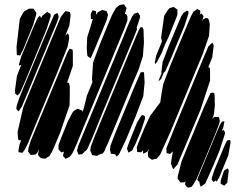

<svg xmlns="http://www.w3.org/2000/svg" viewBox="-20 -734 1100 883"><path d="M550 -597 360 -139 332 -70 313 -29 300 -12 289 -7 281 -4 276 -10 270 -16 271 -24 274 -36H271L262 -33L257 -39L249 -46V-51V-67L263 -104L292 -176L312 -214L318 -223L337 -234L349 -229L357 -226L358 -219L364 -231L380 -295L405 -356L403 -371L408 -446L437 -524L473 -613L496 -667L513 -697L524 -706L530 -711L542 -713L550 -714L557 -704L562 -697L560 -688L554 -669L560 -670L566 -658V-640ZM790 -650 755 -563 745 -542 743 -538 739 -529 723 -489 702 -449 693 -439 692 -447 698 -478 725 -543 721 -561 735 -661 752 -688 759 -696 768 -699 779 -702 786 -697 796 -690V-681V-667ZM132 -618 86 -505 78 -491 75 -483 74 -481 68 -474 71 -482 67 -480H58L57 -488L56 -518L71 -647L86 -675L93 -683L106 -690L113 -694H124H134L142 -683L147 -676L146 -665ZM941 -568 911 -482 877 -401 762 -123 716 -22 700 -4 689 -2 679 1 672 -4 662 -11 661 -17 660 -34 665 -47 666 -51V-50L657 -36L645 -30L638 -27V-35V-43L630 -34H619L611 -35L610 -46L609 -56L617 -79L645 -147L671 -202L717 -263L723 -305L731 -348L765 -437L822 -574L846 -631L862 -667L870 -681L880 -687L887 -693L901 -685V-674L898 -666L900 -668L907 -672L916 -660L913 -648L906 -628L908 -633L914 -645L922 -649L924 -653V-650L926 -651L936 -650L941 -641L945 -622ZM470 -640 415 -507 401 -475 396 -466 388 -472 382 -477 381 -485 379 -509 381 -562 406 -643 408 -646H406L398 -647V-656L397 -668L401 -678L405 -686H411L422 -682V-666L430 -678L440 -683L450 -688L458 -686L470 -683L473 -676L477 -666L475 -658ZM828 -614 790 -523 767 -467 740 -406 733 -400 721 -371 709 -360 713 -373 723 -397 722 -403 728 -449 754 -517 798 -623 814 -660 824 -675 840 -685 847 -682 846 -670ZM291 -519 232 -373 133 -135 110 -78 95 -47 83 -31 73 -33 65 -34V-43L70 -70L77 -89H71L65 -90L63 -98L61 -128L87 -241L225 -573L260 -657L275 -676L281 -683L290 -681L301 -679L305 -666L299 -617L280 -569L291 -581L297 -572L298 -556ZM195 -602 96 -361 81 -327 72 -307 61 -295 50 -303 49 -320 58 -385 78 -436 67 -432 68 -441 78 -475 135 -612 154 -653 164 -662 169 -651 175 -662 190 -674 197 -679 213 -670V-658ZM598 -569 450 -212 402 -94 381 -48 372 -37 374 -43V-42L358 -25L349 -24L341 -23L338 -31L334 -41L336 -48L340 -64L387 -177L548 -566L570 -620L587 -657L596 -670L606 -674L614 -677L618 -671L624 -662V-654L607 -601L610 -606V-599ZM241 -629 112 -319 81 -245 66 -222 60 -227 55 -233 57 -248 69 -284 88 -331 200 -599 226 -660 230 -667 240 -672 245 -674 248 -664 250 -657 248 -649ZM642 -537 637 -475 618 -416 587 -343 496 -122 474 -70 467 -56 461 -40 452 -28 446 -26 447 -28 425 -17 415 -19 404 -21 401 -28 395 -41 398 -61 412 -98 438 -162 580 -505 615 -588 625 -607 634 -610 640 -598ZM946 -363 902 -229 826 -48 796 23 777 44 773 37 766 17 775 -38 762 -26 754 -28 746 -30V-38L745 -52L749 -62L784 -149L908 -449L938 -520L956 -538L963 -526L956 -470L938 -425L945 -422L946 -416ZM300 -250 256 -122 232 -65 218 -34 207 -16 195 -9 188 -4 172 -6 164 -10 155 -21 156 -30 159 -47 151 -31 142 -23 129 -22 121 -21 116 -28 109 -37 111 -53 121 -86 142 -137 258 -415 287 -486 296 -503 300 -510 305 -509 314 -505 315 -493V-431L289 -355L298 -351L299 -345L301 -333V-304ZM645 -354 639 -292 602 -194 557 -86 548 -68 545 -61 526 -22 515 -14 511 -22V-24L498 -26L490 -27L489 -33L486 -44L488 -64L509 -119L595 -327L618 -381L625 -397L628 -402H642L643 -391ZM973 -125 916 13 884 89 868 116 861 125 847 129 839 126 831 114 833 99 829 104 818 105H810L805 98L797 89V79L815 8L919 -243L948 -306L959 -308L965 -306L967 -296L968 -248L964 -209L956 -187L966 -197L980 -196H986L988 -191L991 -177L988 -165ZM630 -137 604 -74 593 -53 589 -43 571 -32 569 -37 564 -50 567 -61 577 -88 611 -172 627 -198 633 -205 638 -204 646 -200 647 -188ZM989 -40 959 32 924 110 903 125 900 117 897 107 899 100 897 103 887 94 890 84 910 35 973 -117 992 -161 1001 -175 1012 -176 1011 -170 1007 -148 1000 -132 1008 -137 1015 -125 1014 -117ZM993 71 988 82 985 88H984L979 98L973 101L974 95L962 103L953 92L955 81L966 48L1010 -58L1020 -80L1024 -87L1029 -89L1039 -90L1040 -76L1030 -20L998 58ZM1025 107 1011 120 1002 115 995 111V97L1006 62L1011 50L1028 40L1032 51Z"/></svg>

Font: Rubik Marker Hatch
Style: Regular
Weight: 400
Designer: Hubert and Fischer, NaN
Foundry: Hubert & Fischer, NaN
Version: Version 2.200